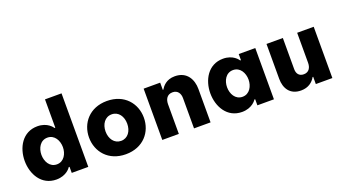

<svg xmlns="http://www.w3.org/2000/svg" viewBox="-61 -1307 3308 1865"><g transform="rotate(-20 1593.0 -375.0)"><path d="M278 10C382 10 426 -56 430 -63H438V0H609V-760H438V-467H430C426 -474 382 -540 278 -540C123 -540 48 -401 48 -265C48 -129 123 10 278 10ZM332 -127C257 -127 221 -198 221 -265C221 -332 257 -403 332 -403C406 -403 443 -332 443 -265C443 -198 406 -127 332 -127Z M996 10C1177 10 1280 -118 1280 -265C1280 -412 1177 -540 996 -540C816 -540 713 -412 713 -265C713 -118 816 10 996 10ZM996 -128C926 -128 884 -190 884 -265C884 -340 926 -402 996 -402C1067 -402 1108 -340 1108 -265C1108 -190 1067 -128 996 -128Z M1545 0V-307C1545 -353 1565 -401 1625 -401C1679 -401 1702 -359 1702 -314V0H1873V-346C1873 -440 1826 -540 1698 -540C1609 -540 1570 -487 1550 -455H1545V-530H1374V0Z M2197 -540C2042 -540 1967 -401 1967 -265C1967 -129 2042 10 2197 10C2301 10 2345 -56 2349 -63H2357V0H2528V-530H2357V-467H2349C2345 -474 2301 -540 2197 -540ZM2251 -403C2325 -403 2362 -332 2362 -265C2362 -198 2325 -127 2251 -127C2176 -127 2140 -198 2140 -265C2140 -332 2176 -403 2251 -403Z M2807 10C2882 10 2929 -28 2955 -75H2961V0H3132V-530H2961V-219C2961 -173 2940 -129 2885 -129C2837 -129 2813 -161 2813 -207V-530H2644V-169C2644 -72 2692 10 2807 10Z"/></g></svg>

Font: Be Vietnam Pro ExtraBold
Style: Regular
Weight: 800
Designer: Lam Bao, Tony Le, Vietanh Nguyen
Foundry: Yellow Type Foundry
Version: Version 1.002